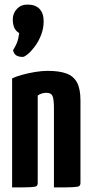

<svg xmlns="http://www.w3.org/2000/svg" viewBox="-20 -820 401 840"><path d="M33 0V-477Q49 -485 76 -492.5Q103 -500 133 -505Q163 -510 188 -510Q239 -510 270.5 -498.5Q302 -487 317 -459Q332 -431 332 -381V-20Q332 -10 326.5 -6Q321 -2 297 -1Q273 0 216 0V-346Q216 -385 210 -399.5Q204 -414 183 -414Q173 -414 163 -411Q153 -408 145 -402V-20Q145 -10 140 -6Q135 -2 111.5 -1Q88 0 33 0ZM79 -571Q64 -571 53 -576.5Q42 -582 37 -600Q49 -620 53.5 -631.5Q58 -643 60 -652.5Q62 -662 64 -675Q48 -685 42 -700Q36 -715 36 -735Q36 -762 54 -781Q72 -800 100 -800Q135 -800 153 -781Q171 -762 171 -727Q171 -696 160 -667.5Q149 -639 133 -617.5Q117 -596 102 -583.5Q87 -571 79 -571Z"/></svg>

Font: Yanone Kaffeesatz
Style: Bold
Weight: 700
Designer: Yanone (Cyrillic: Daniel Pouzeot, Huerta Tipografica, and Cyreal)
Foundry: Yanone
Version: Version 2.003